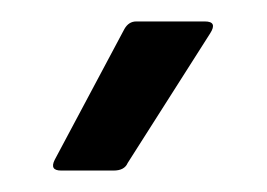

<svg xmlns="http://www.w3.org/2000/svg" viewBox="-20 -716 249 179"><path d="M37 -557Q26 -557 31 -567L96 -689Q100 -696 107 -696H171Q183 -696 176 -685L99 -564Q96 -557 86 -557Z"/></svg>

Font: Sofia Sans Condensed Medium
Style: Regular
Weight: 500
Designer: Botio Nikoltchev, Ani Petrova
Foundry: lettersoup
Version: Version 4.101; ttfautohint (v1.8.4.7-5d5b)